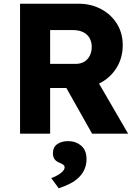

<svg xmlns="http://www.w3.org/2000/svg" viewBox="-20 -720 742 1034"><path d="M88 0V-700H403Q470 -700 524.5 -671Q579 -642 610 -591.5Q641 -541 641 -477Q641 -411 610 -358.5Q579 -306 525 -276Q471 -246 403 -246H250V0ZM476 0 298 -316 472 -341 670 0ZM250 -376H388Q414 -376 433.5 -387.5Q453 -399 463.5 -420Q474 -441 474 -468Q474 -495 462 -515.5Q450 -536 427.5 -547Q405 -558 373 -558H250ZM256 239Q270 234 286.5 225.5Q303 217 315.5 205Q328 193 328 181Q328 173 322.5 168.5Q317 164 304 158Q283 150 274 137.5Q265 125 265 105Q265 73 288 56.5Q311 40 346 40Q388 40 417 64.5Q446 89 446 137Q446 166 435.5 190.5Q425 215 405.5 234.5Q386 254 358 268.5Q330 283 296 294Z"/></svg>

Font: Mach
Style: Bold
Weight: 700
Version: Version 1.002